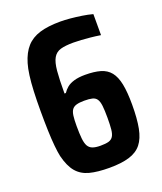

<svg xmlns="http://www.w3.org/2000/svg" viewBox="-132 -782 741 876"><g transform="rotate(-20 239.0 -344.0)"><path d="M248.6 8Q191 8 152.5 -2.1Q114 -12.3 90.6 -40Q67.2 -67.8 54.4 -119.7Q49.9 -140.6 46.8 -172.8Q43.6 -205 42.2 -248.2Q40.8 -291.4 40.8 -343.7Q40.8 -396.2 42.7 -438.5Q44.6 -480.9 49 -513.6Q53.4 -546.2 60.2 -568.8Q74 -615.5 99 -643.4Q124 -671.3 164.4 -683.7Q204.7 -696 264.7 -696Q286.2 -696 312.8 -693.6Q339.3 -691.1 367.1 -686.9Q394.8 -682.7 418.5 -676.3V-574.2Q392.7 -578.2 369.5 -580.5Q346.4 -582.8 326.1 -584.1Q305.8 -585.4 287.7 -585.4Q249 -585.4 225.7 -578.7Q202.4 -572 190.3 -551.1Q178.2 -530.2 174.5 -489.7Q170.8 -449.1 170.8 -380.9H177.5Q185.8 -394 199 -405Q212.2 -416 234.2 -422.5Q256.3 -429 287.9 -429Q331.7 -429 361.8 -420.3Q391.9 -411.5 409.8 -389.3Q427.6 -367.1 435.6 -327.9Q443.5 -288.8 443.5 -227.4Q443.5 -159.8 434.7 -114.3Q425.8 -68.7 404.6 -42.1Q383.3 -15.4 345.1 -3.7Q306.9 8 248.6 8ZM243.9 -100.8Q269.1 -100.8 283.6 -104.8Q298.1 -108.9 305.5 -120.5Q312.9 -132 315.1 -153.3Q317.3 -174.6 317.3 -209.2Q317.3 -246 314.8 -268Q312.3 -290.1 304.6 -301.3Q296.9 -312.5 282.4 -315.9Q267.9 -319.4 243.9 -319.4Q220.8 -319.4 206.3 -315.3Q191.8 -311.2 184.3 -301Q176.9 -290.8 174.4 -272Q171.9 -253.1 171.9 -222.8Q171.9 -185.7 174.4 -161.8Q176.9 -137.8 184.3 -124.6Q191.8 -111.5 206.3 -106.1Q220.8 -100.8 243.9 -100.8Z"/></g></svg>

Font: Saira Thin Condensed
Style: Regular
Weight: 100
Width: 3
Version: Version 1.101